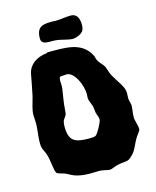

<svg xmlns="http://www.w3.org/2000/svg" viewBox="-115 -825 756 929"><g transform="rotate(-15 263.0 -361.0)"><path d="M507 -132C507 -149 496 -175 496 -191C496 -212 501 -232 501 -251C500 -263 494 -275 494 -287C494 -297 495 -306 495 -315C495 -345 466 -377 445 -415C436 -431 433 -449 426 -464C419 -477 404 -488 396 -504C391 -513 391 -524 386 -532C345 -608 263 -603 175 -603C172 -603 171 -600 170 -600C118 -595 80 -567 71 -526C64 -491 59 -458 50 -418C42 -385 30 -355 30 -329C30 -315 32 -299 32 -284C32 -258 25 -222 25 -189C25 -157 35 -151 43 -128C55 -93 55 -41 65 -29C71 -22 94 -19 108 -13C126 -4 140 6 164 11C185 16 205 17 226 17C240 17 254 16 267 16C289 16 306 24 321 24C331 23 345 15 362 11C405 2 411 11 433 -10C456 -31 459 -44 476 -78C487 -101 505 -118 507 -128ZM334 -223C333 -210 305 -158 294 -152C288 -149 277 -148 264 -148C188 -148 161 -162 161 -236C161 -244 162 -252 164 -260C165 -267 181 -285 182 -291C185 -305 185 -333 189 -356C193 -385 199 -413 199 -428C199 -438 198 -447 198 -454C198 -463 199 -470 204 -474C204 -473 225 -476 237 -476C271 -476 306 -410 306 -357C306 -350 305 -344 305 -338C306 -325 314 -311 318 -298C322 -285 322 -272 324 -260C328 -245 334 -238 334 -223ZM365 -662C368 -669 370 -678 370 -687C370 -728 355 -746 328 -746C306 -746 275 -740 253 -740C248 -740 243 -740 239 -741C191 -741 156 -739 156 -677C156 -641 201 -652 226 -649C256 -647 285 -634 311 -634C322 -634 355 -643 365 -662Z"/></g></svg>

Font: Freckle Face
Style: Regular
Weight: 400
Designer: Astigmatic (AOETI)
Foundry: Astigmatic (AOETI)
Version: Version 1.000